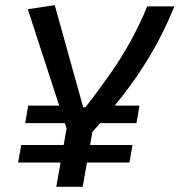

<svg xmlns="http://www.w3.org/2000/svg" viewBox="-20 -718 690 738"><path d="M76.7 -244.6 88.4 -312H251L300.3 -269.5L356.9 -312H516.1L504.4 -244.6ZM49.8 -93.3 61.5 -160.6H489.3L477.5 -93.3ZM196.3 0 247.6 -290H349.1L297.9 0ZM241.7 -207 86.9 -682.6 190.4 -698.2 299.8 -305.7H308.6Q360.4 -372.6 402.3 -432.4Q444.3 -492.2 479.5 -555.2Q514.6 -618.2 545.9 -693.4H650.4Q609.9 -593.8 559.8 -509.3Q509.8 -424.8 448.7 -346.9Q387.7 -269 314.5 -187.5Z"/></svg>

Font: Cascadia Code
Style: Italic
Weight: 400
Italic angle: -10°
Designer: Aaron Bell
Foundry: Saja Typeworks
Version: Version 2407.024